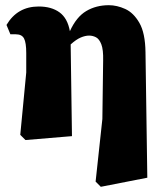

<svg xmlns="http://www.w3.org/2000/svg" viewBox="-20 -523 637 739"><path d="M348 176 374 -65 377 -290Q378 -332 370 -352.5Q362 -373 349.5 -379.5Q337 -386 323 -386Q308 -386 290.5 -378.5Q273 -371 252 -352L257 1L78 16L58 -4L81 -244V-319Q81 -359 72.5 -375Q64 -391 41 -391H20L5 -427Q47 -498 129 -498Q178 -498 209 -475.5Q240 -453 249 -403Q274 -458 312 -480.5Q350 -503 399 -503Q430 -503 462 -488.5Q494 -474 516.5 -435Q539 -396 540 -322L547 161L368 196Z"/></svg>

Font: Source Serif Pro Black
Style: Regular
Weight: 900
Designer: Frank Grießhammer
Foundry: Adobe Systems Incorporated
Version: Version 3.001;hotconv 1.0.111;makeotfexe 2.5.65597